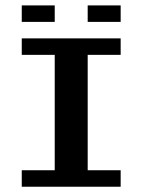

<svg xmlns="http://www.w3.org/2000/svg" viewBox="-20 -708 540 728"><path d="M62.5 -687.5H187.5V-625H62.5ZM312.5 -687.5H437.5V-625H312.5ZM62.5 -562.5H437.5V-500H312.5V-62.5H437.5V0H62.5V-62.5H187.5V-500H62.5Z"/></svg>

Font: NeoDunggeunmo Code
Style: Regular
Weight: 400
Monospace: yes
Version: Version 1.600